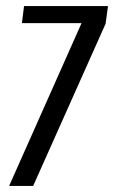

<svg xmlns="http://www.w3.org/2000/svg" viewBox="-20 -611 375 631"><path d="M10 0 248 -535H52L59 -591H335L327 -533L89 0Z"/></svg>

Font: Alumni Sans Medium
Style: Italic
Weight: 500
Italic angle: -8°
Designer: Robert E. Leuschke
Foundry: Robert E. Leuschke
Version: Version 1.016